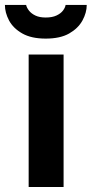

<svg xmlns="http://www.w3.org/2000/svg" viewBox="-50 -743 365 763"><path d="M63.9 0V-526.4H202.7V0ZM131.6 -589.6Q74.6 -589.6 38.6 -610Q2.6 -630.5 -14 -661.6Q-30.5 -692.8 -30.5 -723.4H53.8Q56 -712.6 65.3 -700.7Q74.6 -688.8 91 -681.1Q107.3 -673.4 131.6 -673.4Q157.4 -673.4 174.5 -681.4Q191.7 -689.4 200.6 -701.4Q209.4 -713.4 210.7 -723.4H294.7Q294.7 -692.8 277.7 -661.6Q260.7 -630.5 225 -610Q189.4 -589.6 131.6 -589.6Z"/></svg>

Font: Archivo Variable SemiBold
Style: Regular
Weight: 600
Designer: Hector Gatti
Foundry: Omnibus-Type
Version: Version 2.001